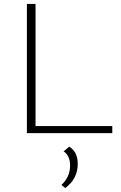

<svg xmlns="http://www.w3.org/2000/svg" viewBox="-20 -678 618 978"><path d="M161 -36H552V0H117V-658H161ZM333 69Q376 96 376 157Q376 233 312 280L293 264Q337 223 337 166Q337 114 304 93Z"/></svg>

Font: EauTestInfant Light
Style: Regular
Weight: 300
Designer: Christian Thalmann (Catharsis Fonts)
Version: Version 0.001;PS 000.001;hotconv 1.0.88;makeotf.lib2.5.64775